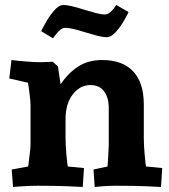

<svg xmlns="http://www.w3.org/2000/svg" viewBox="-20 -743 676 768"><path d="M624 4.9Q611.8 3.9 564 2Q516.1 0 444.8 0Q416 0 391.1 2Q366.2 3.9 358.9 4.9L354 -64.9L410.2 -77.1L413.1 -121.1L415 -163.1V-311Q415 -352.1 396.5 -377.4Q377.9 -402.8 340.8 -402.8Q300.8 -402.8 271.5 -366Q242.2 -329.1 242.2 -265.1V-192.9Q242.2 -162.1 245.6 -125Q249 -87.9 251 -77.1L315.9 -70.8L311 4.9Q298.8 3.9 251 2Q203.1 0 131.8 0Q103 0 72 2Q41 3.9 32.2 4.9L26.9 -64.9L92.8 -77.1Q93.8 -88.4 97.9 -119.1Q102.1 -149.9 102.1 -163.1V-325.2Q102.1 -337.4 98.1 -369.1Q94.2 -400.9 91.8 -412.1L17.1 -429.2L25.9 -502.9Q38.1 -501 77.6 -497.6Q117.2 -494.1 143.1 -494.1L190.9 -496.1L211.9 -477.1L222.2 -405.8Q254.4 -452.6 294.2 -477.8Q334 -502.9 388.2 -502.9Q470.2 -502.9 512.7 -457.5Q555.2 -412.1 555.2 -325.2V-192.9Q555.2 -162.1 558.6 -125Q562 -87.9 564 -77.1L628.9 -70.8ZM406.2 -594.2Q392.1 -594.2 369.1 -600.1Q346.2 -606 324.2 -612.8Q265.1 -631.8 241.2 -631.8Q230 -631.8 219.5 -622.3Q209 -612.8 201.7 -602.8Q194.3 -592.8 191.9 -589.8L145 -618.2Q145 -620.1 160.2 -647.9Q175.3 -675.8 195.3 -699.5Q215.3 -723.1 234.4 -723.1Q258.3 -723.1 316.9 -704.1Q338.9 -697.3 362.1 -691.2Q385.3 -685.1 398.9 -685.1Q410.2 -685.1 420.2 -693.6Q430.2 -702.1 436.8 -711.2Q443.4 -720.2 445.3 -723.1L494.1 -694.8Q494.1 -692.9 479.2 -666Q464.4 -639.2 444.8 -616.7Q425.3 -594.2 406.2 -594.2Z"/></svg>

Font: Sura
Style: Bold
Weight: 700
Designer: Carolina Giovagnoli
Foundry: Huerta Tipografica
Version: Version 1.002;PS 001.002;hotconv 1.0.70;makeotf.lib2.5.58329